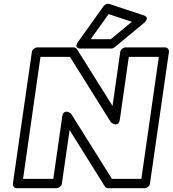

<svg xmlns="http://www.w3.org/2000/svg" viewBox="-20 -979 921 1024"><path d="M48.8 0 149.9 -701.2Q151.4 -711.9 160.6 -719Q169.9 -726.1 179.2 -726.1H373Q384.8 -726.1 391.1 -715.8L580.1 -414.1L621.1 -701.2Q622.6 -711.9 631.6 -719Q640.6 -726.1 649.9 -726.1H859.9Q870.6 -726.1 876.5 -718.3Q882.3 -710.4 880.9 -701.2L779.8 0Q778.3 10.7 769.3 17.8Q760.3 24.9 751 24.9H557.1Q544.9 24.9 539.1 15.1L351.1 -285.2L310.1 0Q308.6 10.7 299.3 17.8Q290 24.9 280.8 24.9H69.8Q59.1 24.9 53.2 17.1Q47.4 9.3 48.8 0ZM103 -24.9H264.2L312 -357.9Q314.9 -378.4 326.7 -382.1Q338.4 -385.7 348.6 -379.4L358.9 -373L577.1 -24.9H733.9L827.1 -675.8H667L619.1 -340.8Q617.2 -328.1 611.6 -321.8Q606 -315.4 599.4 -315.7Q592.8 -315.9 586.4 -318.1Q580.1 -320.3 576.2 -323.2L571.8 -326.2L353 -675.8H195.8ZM397 -756.8 532.2 -945.8Q537.1 -953.1 546.4 -956.8Q555.7 -960.4 563 -958L744.1 -897.9Q745.6 -897.5 748.3 -896.7Q751 -896 755.9 -892.6Q760.7 -889.2 762.7 -884.8Q764.6 -880.4 761.2 -872.6Q757.8 -864.7 747.1 -856L591.8 -727.1Q583 -720.2 574.2 -720.2H414.1Q414.1 -720.7 409.4 -720Q404.8 -719.2 399.7 -721.2Q394.5 -723.1 390.4 -726.1Q386.2 -729 387.5 -737.1Q388.7 -745.1 397 -756.8ZM463.9 -770H570.8L683.1 -862.8L559.1 -903.8Z"/></svg>

Font: Trueno Black Outline
Style: Italic
Weight: 900
Width: 6
Designer: Julieta Ulanovsky
Foundry: Julieta Ulanovsky
Version: Version 3.001b | FøM Fix